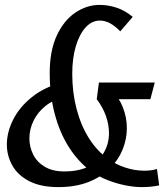

<svg xmlns="http://www.w3.org/2000/svg" viewBox="-20 -755 676 784"><path d="M231 -418 247 -357Q199 -349 166.5 -323Q134 -297 117 -262Q100 -227 100 -190Q100 -155 115.5 -124Q131 -93 163 -74Q195 -55 242 -55Q304 -55 344.5 -76.5Q385 -98 405 -133.5Q425 -169 425 -211Q425 -246 412.5 -281.5Q400 -317 375 -350L434 -389Q466 -357 482 -316Q498 -275 498 -232Q498 -187 480.5 -144Q463 -101 428 -66.5Q393 -32 340.5 -11.5Q288 9 218 9Q147 9 100 -15Q53 -39 30.5 -79Q8 -119 8 -165Q8 -215 33.5 -266Q59 -317 109 -357.5Q159 -398 231 -418ZM387 -735Q422 -735 456.5 -723.5Q491 -712 522 -686L471 -627Q429 -671 388 -671Q355 -671 329.5 -643Q304 -615 289.5 -566Q275 -517 275 -453Q275 -377 293 -309Q311 -241 344.5 -188.5Q378 -136 425 -104Q454 -83 492.5 -70.5Q531 -58 569 -58Q583 -58 595.5 -59.5Q608 -61 621 -65L630 2Q611 6 593.5 7.5Q576 9 559 9Q527 9 490.5 1.5Q454 -6 419.5 -19.5Q385 -33 357 -52Q302 -91 263 -151.5Q224 -212 203.5 -290Q183 -368 183 -457Q183 -547 211.5 -609Q240 -671 287 -703Q334 -735 387 -735ZM384 -418H612L594 -350H375Z"/></svg>

Font: Rosario
Style: Italic
Weight: 400
Italic angle: -8.05°
Designer: Hector Gatti
Foundry: Omnibus Type
Version: Version 1.201